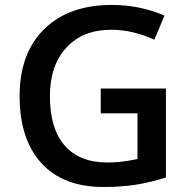

<svg xmlns="http://www.w3.org/2000/svg" viewBox="-20 -744 766 774"><path d="M386.2 -387.2H648.9V-28.8Q584.5 -7.8 525.1 1Q465.8 9.8 397 9.8Q234.9 9.8 147 -86.2Q59.1 -182.1 59.1 -356.9Q59.1 -529.3 158.2 -626.7Q257.3 -724.1 431.2 -724.1Q543 -724.1 643.1 -681.2L602.1 -584Q515.1 -624 428.2 -624Q314 -624 247.6 -552.2Q181.2 -480.5 181.2 -356Q181.2 -225.1 241 -157Q300.8 -88.9 413.1 -88.9Q469.7 -88.9 534.2 -103V-287.1H386.2Z"/></svg>

Font: f1_58959          
Style: Regular
Weight: 600
Foundry: Ascender Corporation
Version: Version 1.10